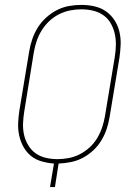

<svg xmlns="http://www.w3.org/2000/svg" viewBox="-20 -763 540 783"><path d="M184 0 200 -96Q174 -98 149.5 -105Q125 -112 106.5 -127Q88 -142 76 -163.5Q64 -185 58.5 -209.5Q53 -234 54 -260Q55 -286 59 -312L99 -553Q103 -578 111.5 -603Q120 -628 134 -650.5Q148 -673 168.5 -691.5Q189 -710 212.5 -722Q236 -734 261.5 -738.5Q287 -743 312 -743Q340 -743 366 -737Q392 -731 412.5 -716.5Q433 -702 447 -680.5Q461 -659 467 -633.5Q473 -608 472 -581Q471 -554 467 -527L427 -286Q423 -261 415 -237Q407 -213 393.5 -190.5Q380 -168 360 -149.5Q340 -131 317 -119Q294 -107 269 -102Q244 -97 219 -96L204 0ZM214 -114Q237 -114 260.5 -118.5Q284 -123 305.5 -134Q327 -145 345.5 -162Q364 -179 376.5 -200Q389 -221 396.5 -243.5Q404 -266 408 -289L448 -530Q452 -554 452.5 -578.5Q453 -603 448 -625.5Q443 -648 431.5 -668Q420 -688 401.5 -701Q383 -714 359.5 -719.5Q336 -725 312 -725Q289 -725 266 -720.5Q243 -716 221 -705Q199 -694 181 -677Q163 -660 150 -639Q137 -618 129.5 -595.5Q122 -573 118 -550L79 -309Q75 -285 74 -260.5Q73 -236 78 -213.5Q83 -191 95 -171Q107 -151 125 -138Q143 -125 166.5 -119.5Q190 -114 214 -114Z"/></svg>

Font: Iosevka SS04 Thin Oblique
Style: Regular
Weight: 100
Italic angle: -9°
Monospace: yes
Designer: Belleve Invis
Foundry: Belleve Invis
Version: Version 19.0.0; ttfautohint (v1.8.4)